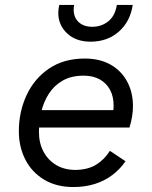

<svg xmlns="http://www.w3.org/2000/svg" viewBox="-20 -745 612 774"><path d="M276 9Q207 9 157.5 -21Q108 -51 82 -102Q56 -153 56 -216Q56 -294 87 -361Q118 -428 177.5 -468.5Q237 -509 322 -509Q383 -509 426.5 -484Q470 -459 493 -415.5Q516 -372 516 -317Q516 -297 512.5 -275.5Q509 -254 502 -231H95V-301H467L432 -273Q435 -285 436.5 -297Q438 -309 438 -320Q438 -356 423.5 -383Q409 -410 382 -425Q355 -440 317 -440Q268 -440 233.5 -420.5Q199 -401 177.5 -368Q156 -335 146.5 -294.5Q137 -254 137 -213Q137 -168 155.5 -133.5Q174 -99 207 -79.5Q240 -60 285 -60Q336 -61 369 -82Q402 -103 423 -137L486 -95Q464 -63 433 -39.5Q402 -16 362.5 -3.5Q323 9 276 9ZM515 -725Q505 -658 459 -617.5Q413 -577 345 -577Q286 -577 250.5 -610.5Q215 -644 215 -693Q215 -701 216 -709Q217 -717 219 -725H279Q278 -721 277.5 -716Q277 -711 277 -707Q277 -674 297.5 -655.5Q318 -637 352 -637Q389 -637 416.5 -659Q444 -681 451 -725Z"/></svg>

Font: Work Sans
Style: Italic
Weight: 400
Italic angle: -13°
Designer: Wei Huang
Foundry: Wei Huang
Version: Version 2.012